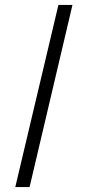

<svg xmlns="http://www.w3.org/2000/svg" viewBox="-20 -744 356 779"><path d="M42 15 217 -724H274L100 15Z"/></svg>

Font: Stick No Bills Light
Style: Regular
Weight: 300
Version: Version 2.000